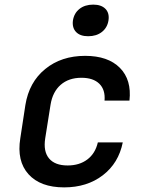

<svg xmlns="http://www.w3.org/2000/svg" viewBox="-20 -802 640 832"><path d="M258 10Q155 10 103.5 -47Q52 -104 68 -203L90 -347Q106 -446 176 -503Q246 -560 349 -560Q448 -560 499.5 -508Q551 -456 541 -366H433Q437 -413 410.5 -439Q384 -465 333 -465Q278 -465 243 -434.5Q208 -404 199 -348L176 -203Q167 -146 192.5 -115.5Q218 -85 273 -85Q324 -85 358.5 -111Q393 -137 404 -185H512Q494 -95 425.5 -42.5Q357 10 258 10ZM362 -645Q327 -645 309.5 -663.5Q292 -682 296 -713Q301 -745 324.5 -763.5Q348 -782 384 -782Q419 -782 437 -763.5Q455 -745 450 -713Q445 -682 421.5 -663.5Q398 -645 362 -645Z"/></svg>

Font: NKDuy Mono SemiBold
Style: Italic
Weight: 600
Italic angle: -9°
Monospace: yes
Designer: NKDuy
Foundry: NKDuy
Version: Version 2.251; ttfautohint (v1.8.4.7-5d5b)